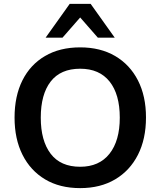

<svg xmlns="http://www.w3.org/2000/svg" viewBox="-20 -959 827 989"><path d="M55 -353Q55 -464 95.5 -545Q136 -626 212 -670.5Q288 -715 393 -715Q497 -715 573 -670.5Q649 -626 690.5 -545Q732 -464 732 -354Q732 -243 690.5 -161.5Q649 -80 573 -35Q497 10 393 10Q288 10 212.5 -35Q137 -80 96 -161.5Q55 -243 55 -353ZM190 -353Q190 -234 241 -167Q292 -100 393 -100Q491 -100 544 -167Q597 -234 597 -353Q597 -473 544.5 -539Q492 -605 393 -605Q292 -605 241 -539Q190 -473 190 -353ZM215 -765 339 -939H447L571 -765H484L393 -869L302 -765Z"/></svg>

Font: Mulish ExtraLight
Style: Bold
Weight: 700
Version: Version 3.603